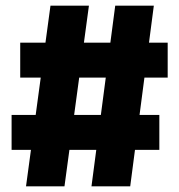

<svg xmlns="http://www.w3.org/2000/svg" viewBox="-20 -659 634 679"><path d="M72 0 158.5 -639H294.5L208 0ZM21 -129V-252.5H543.5V-129ZM303.5 0 387.5 -639H524L440.5 0ZM51.5 -384.5V-508H573V-384.5Z"/></svg>

Font: Anek Tamil Medium ExtraBold
Style: Regular
Weight: 800
Version: Version 1.003